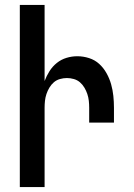

<svg xmlns="http://www.w3.org/2000/svg" viewBox="-20 -755 540 775"><path d="M60 0V-735H160V-428Q168 -449 180 -468Q192 -487 209.5 -501Q227 -515 248.5 -521.5Q270 -528 292 -528Q316 -528 339.5 -520.5Q363 -513 380.5 -497Q398 -481 410 -459.5Q422 -438 428.5 -415Q435 -392 437.5 -368Q440 -344 440 -320V-260H340V-320Q340 -334 338.5 -348Q337 -362 332.5 -375.5Q328 -389 320.5 -401.5Q313 -414 302.5 -423Q292 -432 278 -436Q264 -440 250 -440Q236 -440 222 -436Q208 -432 197.5 -423Q187 -414 179.5 -401.5Q172 -389 167.5 -375.5Q163 -362 161.5 -348Q160 -334 160 -320V0Z"/></svg>

Font: Iosevka Term Curly Semibold
Style: Regular
Weight: 600
Designer: Belleve Invis
Foundry: Belleve Invis
Version: Version 32.3.0